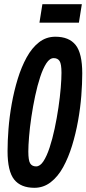

<svg xmlns="http://www.w3.org/2000/svg" viewBox="-20 -885 412 915"><path d="M144 10Q79 10 47.5 -29.5Q16 -69 16 -165Q16 -213 20.5 -271Q25 -329 36 -390.5Q47 -452 64.5 -509Q82 -566 107 -611.5Q132 -657 166 -683.5Q200 -710 244 -710Q309 -710 340.5 -670.5Q372 -631 372 -535Q372 -487 367.5 -429Q363 -371 352 -309.5Q341 -248 323.5 -191Q306 -134 281 -88.5Q256 -43 221.5 -16.5Q187 10 144 10ZM152 -92Q171 -92 187 -116.5Q203 -141 216.5 -182Q230 -223 240.5 -272.5Q251 -322 258.5 -372.5Q266 -423 269.5 -466.5Q273 -510 273 -538Q273 -580 264 -594Q255 -608 236 -608Q217 -608 201 -583.5Q185 -559 171.5 -518Q158 -477 147.5 -427.5Q137 -378 129.5 -327.5Q122 -277 118.5 -233.5Q115 -190 115 -163Q115 -120 124 -106Q133 -92 152 -92ZM168 -777 182 -865H370L356 -777Z"/></svg>

Font: Georama ExtraCondensed SemiBold
Style: Italic
Weight: 600
Width: 2
Italic angle: -9°
Designer: Jean-Baptiste Levee
Foundry: Production Type
Version: Version 1.000